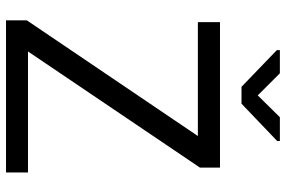

<svg xmlns="http://www.w3.org/2000/svg" viewBox="-176 -774 950 638"><g transform="rotate(90 299.0 -455.0)"><path d="M553 0H47.5V-69L432 -637.5H53.5V-711H537V-644.5L151 -73H553ZM324.5 -782.5H268.5L146.5 -900V-910H223.5L297 -836.5L369.5 -910H448.5V-901Z"/></g></svg>

Font: Roberto Sans
Style: Regular
Weight: 400
Designer: Google (font) & Cristiano Sobral (main changes)
Version: Version 1.500; ttfautohint (v1.8.4.7-5d5b-dirty)